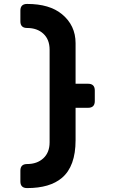

<svg xmlns="http://www.w3.org/2000/svg" viewBox="-20 -854 626 975"><path d="M117.7 101.1Q83.5 101.1 83.5 67.4V12.7Q83.5 -21 117.7 -21Q168.5 -21 200.2 -50.3Q231.9 -79.6 231.9 -131.3V-601.6Q231.9 -653.3 200.4 -682.6Q168.9 -711.9 117.7 -711.9Q83.5 -711.9 83.5 -745.6V-800.3Q83.5 -834 117.7 -834Q231.4 -834 294.4 -782.2Q363.8 -725.1 363.8 -634.8V-428.7H427.2Q461.4 -428.7 461.4 -394.5V-340.8Q461.4 -306.6 427.2 -306.6H363.8V-142.1Q363.8 -9.3 294.4 49.3Q233.4 101.1 117.7 101.1Z"/></svg>

Font: Simply Mono
Style: Bold
Weight: 700
Designer: Wojciech Kalinowski "wmk69" (wmk69@o2.pl)
Foundry: Wojciech Kalinowski "wmk69" (wmk69@o2.pl)
Version: Version 1.0.0